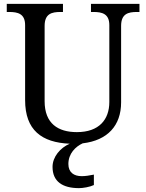

<svg xmlns="http://www.w3.org/2000/svg" viewBox="-20 -734 757 994"><path d="M451 -714V-672H464C508 -672 546 -663 546 -604V-206C546 -115 493 -50 378 -50C281 -50 211 -94 211 -210V-600C211 -663 248 -672 293 -672H306V-714H15V-672H28C72 -672 110 -663 110 -604V-216C110 -60 196 4 341 10C292 31 252 78 252 130C252 206 304 240 389 240C410 240 445 234 466 224V170C442 175 421 178 403 178C363 178 334 159 334 115C334 61 371 25 408 8C537 -7 607 -84 607 -204V-600C607 -663 644 -672 689 -672H702V-714Z"/></svg>

Font: Noto Serif Thai
Style: Regular
Weight: 400
Designer: Monotype Design Team
Foundry: Monotype Imaging Inc.
Version: Version 1.901